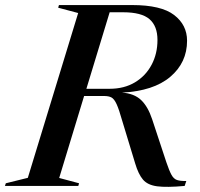

<svg xmlns="http://www.w3.org/2000/svg" viewBox="-62 -735 790 759"><path d="M172 -31.5 250.5 -10.5 247.5 0H-42.5L-39 -10.5L48 -32L247 -683.5L168 -704.5L171 -715H460.5Q575 -715 626.2 -675.8Q677.5 -636.5 677.5 -574Q677.5 -487.5 611 -431.2Q544.5 -375 420 -369Q468.5 -365.5 495.8 -339.5Q523 -313.5 539.5 -263.5L595.5 -94Q607 -60 615.8 -44Q624.5 -28 637.5 -23.5Q650.5 -19 674.5 -19.5L668 0Q597 6.5 559.2 1.5Q521.5 -3.5 503.2 -25Q485 -46.5 472.5 -88.5L421 -258Q408.5 -302.5 399 -323.2Q389.5 -344 378.5 -349.8Q367.5 -355.5 349.5 -355.5H270.5ZM371 -384Q429 -384 471.5 -409.5Q514 -435 537.2 -478.8Q560.5 -522.5 560.5 -577Q560.5 -632 529 -659.2Q497.5 -686.5 424.5 -686.5H371.5L279.5 -384Z"/></svg>

Font: Newsreader Display Medium
Style: Italic
Weight: 500
Italic angle: -17°
Designer: Hugues Gentile
Foundry: Production Type
Version: Version 1.001